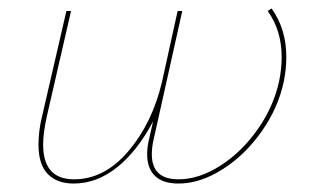

<svg xmlns="http://www.w3.org/2000/svg" viewBox="-20 -432 745 454"><path d="M657 -297Q657 -268 651 -239Q638 -177 598.5 -121Q559 -65 506 -31.5Q453 2 402 2Q365 2 346.5 -16Q328 -34 328 -67Q328 -85 332 -101L342 -145Q305 -75 257 -36.5Q209 2 154 2Q115 2 93 -20.5Q71 -43 71 -90Q71 -122 79 -155L137 -406H148L91 -158Q82 -118 82 -90Q82 -8 155 -8Q227 -8 283.5 -74.5Q340 -141 363 -238L400 -406H411L343 -101Q339 -84 339 -67Q339 -8 402 -8Q451 -8 501.5 -40.5Q552 -73 589.5 -126.5Q627 -180 640 -240Q646 -269 646 -297Q646 -360 613 -406L622 -412Q657 -364 657 -297Z"/></svg>

Font: Ysabeau Hairline
Style: Italic
Weight: 100
Italic angle: -12°
Designer: Christian Thalmann (Catharsis Fonts)
Version: Version 0.003